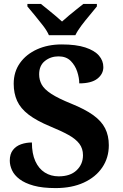

<svg xmlns="http://www.w3.org/2000/svg" viewBox="-20 -951 626 981"><path d="M264 10Q197 10 152 -2.5Q107 -15 80 -35.5Q53 -56 41.5 -81Q30 -106 30 -130Q30 -164 46 -184.5Q62 -205 88 -214Q114 -223 143 -223Q143 -166 160.5 -127.5Q178 -89 209 -69.5Q240 -50 280 -50Q339 -50 371.5 -81Q404 -112 404 -158Q404 -192 385.5 -216.5Q367 -241 330 -261.5Q293 -282 237 -305Q167 -334 126 -365.5Q85 -397 67.5 -435.5Q50 -474 50 -523Q50 -584 82 -629Q114 -674 169.5 -699Q225 -724 295 -724Q369 -724 416 -708.5Q463 -693 485.5 -667Q508 -641 508 -608Q508 -573 477.5 -549Q447 -525 385 -525Q385 -553 374.5 -585Q364 -617 341 -640Q318 -663 279 -663Q239 -663 209.5 -639.5Q180 -616 180 -571Q180 -543 193 -519Q206 -495 242 -471.5Q278 -448 345 -421Q414 -393 456 -363Q498 -333 517 -295.5Q536 -258 536 -209Q536 -145 502.5 -95.5Q469 -46 408 -18Q347 10 264 10ZM230 -771Q220 -794 199.5 -820.5Q179 -847 157.5 -873Q136 -899 120 -918V-931H189Q203 -920 222.5 -904Q242 -888 262 -871.5Q282 -855 297 -841Q312 -855 332 -871.5Q352 -888 372 -904Q392 -920 406 -931H475V-918Q460 -899 438 -873Q416 -847 396 -820.5Q376 -794 365 -771Z"/></svg>

Font: Noto Serif Tamil
Style: Bold
Weight: 700
Designer: Indian Type Foundry, Tom Grace, and the Monotype Design Team
Foundry: Monotype Imaging Inc.
Version: Version 2.003